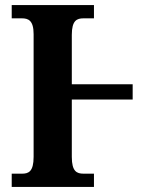

<svg xmlns="http://www.w3.org/2000/svg" viewBox="-20 -734 600 754"><path d="M26 0H349V-52H308C282 -52 262 -60 262 -118V-343H501V-403H262V-597C262 -654 282 -662 308 -662H349V-714H26V-662H66C91 -662 112 -654 112 -600V-118C112 -60 92 -52 67 -52H26Z"/></svg>

Font: Noto Serif SemiCondensed
Style: Bold
Weight: 700
Width: 4
Designer: Monotype Design Team
Foundry: Monotype Imaging Inc.
Version: Version 2.015